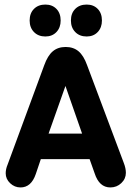

<svg xmlns="http://www.w3.org/2000/svg" viewBox="-20 -812 577 842"><path d="M373 -114 395 -52Q415 10 464 10Q492 10 512 -9Q532 -28 532 -54Q532 -74 523 -97L362 -526Q347 -568 324.5 -587Q302 -606 268 -606Q234 -606 211.5 -587Q189 -568 174 -526L14 -92Q9 -80 7 -70.5Q5 -61 5 -52Q5 -27 24.5 -8.5Q44 10 70 10Q117 10 137 -49L159 -114ZM340 -226H193L267 -435ZM179 -792Q148 -792 129 -773Q110 -754 110 -722Q110 -691 129 -671.5Q148 -652 179 -652Q209 -652 227.5 -671.5Q246 -691 246 -722Q246 -754 227.5 -773Q209 -792 179 -792ZM360 -792Q329 -792 310 -773Q291 -754 291 -722Q291 -691 310 -671.5Q329 -652 360 -652Q390 -652 408.5 -671.5Q427 -691 427 -722Q427 -754 408.5 -773Q390 -792 360 -792Z"/></svg>

Font: Beiruti ExtraBold
Style: Regular
Weight: 800
Designer: Arlette Boutros
Foundry: Boutros
Version: Version 1.41